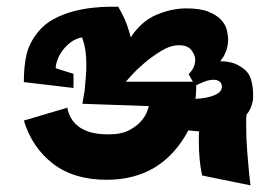

<svg xmlns="http://www.w3.org/2000/svg" viewBox="-20 -563 785 570"><path d="M730.5 -263.7Q725.6 -238.3 711.9 -222.7Q710.9 -214.8 710.9 -206.1Q710.9 -197.3 710.9 -188.5Q710.9 -150.4 713.9 -112.8Q716.8 -75.2 719.7 -46.9L723.6 -12.7L580.1 -42Q575.2 -63.5 572.8 -88.9Q570.3 -114.3 570.3 -142.6Q570.3 -150.4 570.3 -157.7Q570.3 -165 571.3 -172.9L539.1 -175.8Q460.9 -29.3 296.9 -29.3Q199.2 -29.3 137.2 -77.1Q75.2 -125 50.8 -205.1L179.7 -243.2Q182.6 -227.5 190.4 -213.4Q198.2 -199.2 212.4 -188Q226.6 -176.8 248.5 -170.4Q270.5 -164.1 302.7 -164.1Q340.8 -164.1 364.3 -176.8Q387.7 -189.5 400.4 -205.1Q413.1 -220.7 417.5 -233.9Q421.9 -247.1 421.9 -248L224.6 -254.9L231.4 -294.9Q233.4 -317.4 234.9 -335.9Q236.3 -354.5 236.3 -370.1Q236.3 -394.5 233.9 -411.1Q231.4 -427.7 228.5 -436.5L223.6 -452.1Q203.1 -448.2 188 -436Q172.9 -423.8 163.6 -410.2Q154.3 -396.5 149.9 -383.3Q145.5 -370.1 145.5 -364.3V-360.4L198.2 -343.8V-301.8L50.8 -319.3Q50.8 -368.2 59.1 -402.3Q67.4 -436.5 92.8 -467.8Q112.3 -492.2 140.1 -506.8Q168 -521.5 197.8 -529.3Q227.5 -537.1 255.9 -540Q284.2 -543 303.7 -543H331.1L344.7 -517.6Q357.4 -493.2 368.2 -452.1Q399.4 -500 444.3 -519Q489.3 -538.1 533.2 -538.1Q574.2 -538.1 598.6 -528.3Q623 -518.6 636.2 -504.4Q649.4 -490.2 653.3 -474.1Q657.2 -458 657.2 -445.3Q657.2 -427.7 651.9 -413.1Q646.5 -398.4 640.6 -390.6L633.8 -380.9H643.6Q652.3 -380.9 668 -377Q683.6 -373 700.2 -361.3Q719.7 -347.7 725.6 -325.7Q731.4 -303.7 731.4 -284.2Q731.4 -279.3 731.4 -273.9Q731.4 -268.6 730.5 -263.7ZM353.5 -320.3H552.7L540 -342.8Q559.6 -362.3 559.6 -385.7Q559.6 -399.4 548.3 -414.1Q537.1 -428.7 511.7 -428.7Q486.3 -428.7 459 -412.1Q431.6 -395.5 408.2 -375.5Q384.8 -355.5 369.6 -338.4Q354.5 -321.3 353.5 -320.3ZM638.7 -308.6Q636.7 -318.4 629.9 -322.3Q623 -326.2 614.3 -326.2Q599.6 -326.2 583.5 -319.3Q567.4 -312.5 562.5 -309.6V-302.7Q562.5 -296.9 562 -288.6Q561.5 -280.3 560.5 -269.5Q596.7 -271.5 617.7 -280.8Q638.7 -290 638.7 -305.7Z"/></svg>

Font: Shorif Bongobondhu ANSI V2
Style: Regular
Weight: 400
Designer: Shorif Uddin Shishir, Shorif art & Design, e-mail : shorifart@gmail.com, facebook : Shorif2001
Foundry: Lipighor Font Foundry
Version: Designed By Shorif Uddin Shishir | Build By Niladri Shekhar 